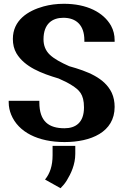

<svg xmlns="http://www.w3.org/2000/svg" viewBox="-20 -741 654 1015"><path d="M26 -200C26 -176 31 -155 39 -135C77 -42 182 10 321 10C460 10 586 -42 586 -176C586 -203 581 -228 571 -250C533 -330 442 -364 346 -391C301 -411 266 -430 243 -452C220 -474 210 -502 210 -533C210 -616 257 -647 315 -647C382 -647 426 -609 426 -528V-520H586V-528C586 -556 580 -581 567 -605C527 -676 439 -721 318 -721C278 -721 243 -716 210 -707C127 -684 48 -634 48 -535C48 -507 54 -481 67 -459C110 -387 199 -353 290 -326C318 -314 343 -301 360 -290C397 -266 424 -245 424 -173C424 -92 379 -63 321 -63C239 -63 188 -98 188 -200V-208H26ZM218 208 300 254C313 241 323 229 333 213C355 177 378 129 378 72V30H258V80C258 135 244 177 218 208Z"/></svg>

Font: Aerodynamic
Style: Bd
Weight: 500
Designer: Google
Version: Version 2.000980; 2014